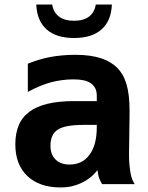

<svg xmlns="http://www.w3.org/2000/svg" viewBox="-20 -798 642 832"><path d="M300.8 -633.3Q224.1 -633.3 182.1 -670.4Q140.1 -707.5 137.2 -778.3H206.1Q211.4 -744.6 235.6 -726.3Q259.8 -708 300.8 -708Q341.8 -708 365.7 -726.1Q389.6 -744.1 395 -778.3H464.8Q461.9 -707.5 419.9 -670.4Q377.9 -633.3 300.8 -633.3ZM241.2 14.2Q196.8 14.2 160.9 2Q125 -10.3 98.6 -35.2Q46.4 -84.5 46.4 -172.9Q46.4 -219.7 61.3 -255.4Q76.2 -291 108.4 -314.5Q170.4 -359.9 300.3 -359.9H399.4V-383.8Q399.4 -401.9 392.8 -415Q386.2 -428.2 374.5 -436.5Q361.8 -445.8 342.5 -450Q323.2 -454.1 297.9 -454.1Q274.4 -454.1 249.8 -450.9Q225.1 -447.8 201.2 -441.4Q177.7 -435.1 152.3 -424.6Q127 -414.1 100.6 -399.9V-522Q121.1 -530.3 146.7 -538.3Q172.4 -546.4 196.8 -550.8Q216.8 -554.7 245.6 -557.6Q274.4 -560.5 306.6 -560.5Q340.8 -560.5 368.4 -556.6Q396 -552.7 418.2 -545.4Q440.4 -538.1 457.3 -527.8Q474.1 -517.6 486.8 -505.4Q500 -492.2 510.3 -475.1Q520.5 -458 527.6 -434.8Q534.7 -411.6 538.1 -382.1Q541.5 -352.5 541.5 -314.5Q541.5 -305.2 541.3 -290Q541 -274.9 540.8 -256.8Q540.5 -238.8 540.3 -219.5Q540 -200.2 539.8 -183.1Q539.6 -166 539.3 -152.8Q539.1 -139.6 539.1 -133.8Q539.1 -123.5 539.3 -113.3Q539.6 -103 540 -96.2Q541 -86.4 541.7 -76.9Q542.5 -67.4 543.5 -61Q544.9 -51.3 546.9 -42.2Q548.8 -33.2 550.3 -28.3Q552.7 -21 556.4 -13.2Q560.1 -5.4 564 0H422.4Q418 -7.3 414.3 -15.1Q410.6 -22.9 408.7 -28.3Q407.2 -33.2 405.3 -42.2Q403.3 -51.3 402.3 -61Q375.5 -25.4 333 -5.4Q312.5 4.4 290.8 9.3Q269 14.2 241.2 14.2ZM281.2 -85Q308.6 -85 330.6 -95.5Q352.5 -106 368.2 -127.9Q399.4 -169.9 399.4 -247.1V-256.8H342.3Q261.7 -256.8 230.5 -236.3Q198.7 -215.8 198.7 -167Q198.7 -147 204.1 -132.6Q209.5 -118.2 220.7 -106.9Q242.7 -85 281.2 -85Z"/></svg>

Font: Hack
Style: Bold
Weight: 700
Monospace: yes
Designer: Christopher Simpkins
Foundry: Christopher Simpkins
Version: Version 2.017